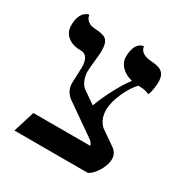

<svg xmlns="http://www.w3.org/2000/svg" viewBox="-135 -669 750 779"><g transform="rotate(30 240.0 -279.5)"><path d="M343.9 -189.3C322.4 -210.5 316 -234.1 316 -261C316 -304 348 -377 381 -409C407 -409 417 -406 432 -399C441 -412 444 -451 444 -462C444 -513 412 -518 377 -521C361 -522 324 -526 320 -559C320 -559 278 -558 278 -485C278 -451 307 -422 348 -413C318.1 -373.1 283.1 -309.2 260.1 -247.3L200 -289C182 -304 173 -332 173 -358C173 -381 181 -431 181 -454C181 -512 161 -518 113 -521C100 -522 70 -525 64 -559C64 -559 22 -555 22 -485C22 -443 55 -416 105 -416C136 -416 145 -391 145 -357L142 -285C142 -262 151 -240 172 -224L318 -122C325 -116 333 -108 333 -100H67L36 0H378C399 -5 437 -55 437 -97C437 -113 430 -129 415 -140Z"/></g></svg>

Font: Libertinus Math
Style: Regular
Weight: 400
Designer: Philipp H. Poll
Foundry: Khaled Hosny
Version: Version 6.2